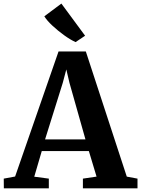

<svg xmlns="http://www.w3.org/2000/svg" viewBox="-42 -1028 770 1048"><path d="M40.5 -64.5 277.5 -747H426.5L650 -64L708.5 -53V0H410.5V-53L485 -64L443 -203.5H186L145 -63.5L224.5 -53V0H-21L-21.5 -53ZM424.5 -267 337 -576.5 320 -649 300.5 -575.5 204 -267ZM370 -798.5Q343 -810.5 308.2 -835.5Q273.5 -860.5 243.5 -888.5Q213.5 -916.5 200 -939L293 -1008.5L422.5 -833L371 -798.5Z"/></svg>

Font: Merriweather Text Regular
Style: Bold
Weight: 700
Designer: Eben Sorkin
Foundry: Eben Sorkin
Version: Version 2.100; ttfautohint (v1.7.19-72a1) -l 8 -r 50 -G 200 